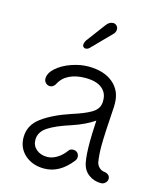

<svg xmlns="http://www.w3.org/2000/svg" viewBox="-116 -836 777 940"><g transform="rotate(15 273.0 -366.0)"><path d="M516 -11Q516 1 506.5 10Q497 19 484 19Q449 19 421.5 -1.5Q394 -22 387 -60Q380 -95 380 -162Q380 -197 384 -271Q341 -241 273 -218Q197 -194 158.5 -168.5Q120 -143 120 -103Q120 -74 141.5 -55.5Q163 -37 197 -37Q221 -37 246 -52Q271 -67 291 -95Q298 -104 313 -104Q326 -104 334 -95.5Q342 -87 342 -75Q342 -64 335 -55Q275 22 197 22Q138 22 99.5 -12Q61 -46 61 -100Q61 -162 114.5 -201.5Q168 -241 258 -271Q319 -290 352.5 -309.5Q386 -329 390 -359Q391 -361 391 -366V-367V-376Q391 -414 362.5 -436.5Q334 -459 279 -459Q231 -459 197 -442Q163 -425 147 -392Q143 -385 136 -380Q129 -375 121 -375Q108 -375 99 -384Q90 -393 90 -405Q90 -434 119.5 -460Q149 -486 193.5 -501.5Q238 -517 279 -517Q358 -517 404 -478.5Q450 -440 450 -375V-360Q440 -215 440 -157Q440 -114 446 -76Q450 -60 461.5 -50Q473 -40 486 -39Q516 -34 516 -11ZM226 -612Q226 -624 234 -637L308 -736Q322 -754 341 -754Q351 -754 358.5 -746.5Q366 -739 366 -728Q366 -721 363 -714Q360 -707 356 -704L261 -607Q252 -598 241 -598Q235 -598 230.5 -602.5Q226 -607 226 -612Z"/></g></svg>

Font: Tsukimi Rounded
Style: Regular
Weight: 400
Designer: Takashi Funayama
Foundry: Takashi Funayama
Version: Version 1.032; ttfautohint (v1.8.3)